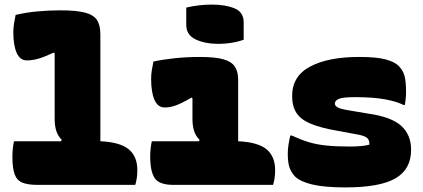

<svg xmlns="http://www.w3.org/2000/svg" viewBox="-20 -805 1840 836"><path d="M41 -190H246L249 -196Q232 -213 225 -235.5Q218 -258 218 -286V-573L214 -576Q171 -556 145.5 -549Q120 -542 97 -542Q67 -542 52.5 -575Q38 -608 38 -665Q38 -683 41 -702Q44 -721 48 -740Q94 -751 144.5 -755.5Q195 -760 243 -760Q313 -760 350.5 -750Q388 -740 402.5 -717.5Q417 -695 417 -656V-190Q503 -186 540.5 -155Q578 -124 578 -64Q578 -45 575.5 -29Q573 -13 569 0H143Q102 0 78 -9.5Q54 -19 44 -45.5Q34 -72 34 -123Q34 -158 41 -190Z M641 -190H847L849 -196Q832 -213 825 -235.5Q818 -258 818 -286V-377L814 -380Q771 -355 745.5 -346Q720 -337 697 -337Q667 -337 652.5 -370.5Q638 -404 638 -462Q638 -480 641 -499Q644 -518 648 -537Q689 -546 741 -551.5Q793 -557 852 -557Q916 -557 952 -547Q988 -537 1002.5 -515Q1017 -493 1017 -458V-190Q1103 -186 1140.5 -155Q1178 -124 1178 -64Q1178 -45 1175.5 -29Q1173 -13 1169 0H735Q674 0 654 -29Q634 -58 634 -123Q634 -158 641 -190ZM791 -772Q846 -785 903 -785Q962 -785 1001.5 -768.5Q1041 -752 1041 -708V-632Q1016 -623 987.5 -618.5Q959 -614 933 -614Q872 -614 831.5 -633.5Q791 -653 791 -696Z M1503 -167Q1531 -167 1552 -169Q1573 -171 1588 -175Q1590 -192 1580.5 -202.5Q1571 -213 1539 -219L1452 -235Q1377 -248 1333.5 -266Q1290 -284 1271 -313Q1252 -342 1252 -387Q1252 -474 1331 -515.5Q1410 -557 1543 -557Q1620 -557 1658.5 -546.5Q1697 -536 1715 -519Q1734 -500 1741 -476Q1748 -452 1748 -402Q1748 -389 1746.5 -375.5Q1745 -362 1743 -348H1737Q1708 -363 1656.5 -372.5Q1605 -382 1525 -382Q1473 -382 1455.5 -374.5Q1438 -367 1438 -354Q1438 -344 1451 -337Q1464 -330 1502 -324L1585 -310Q1684 -296 1727 -257Q1770 -218 1770 -153Q1770 -68 1702 -28.5Q1634 11 1484 11Q1393 11 1340.5 -1.5Q1288 -14 1265 -36Q1249 -53 1241 -74.5Q1233 -96 1233 -138Q1233 -155 1236.5 -177Q1240 -199 1244 -215H1250Q1289 -197 1323 -186.5Q1357 -176 1399.5 -171.5Q1442 -167 1503 -167Z"/></svg>

Font: Recursive Mn Csl St Blk
Style: Regular
Weight: 900
Monospace: yes
Version: Version 1.079;hotconv 1.0.112;makeotfexe 2.5.65598; ttfautoh